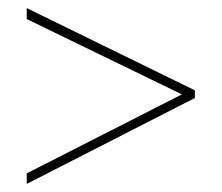

<svg xmlns="http://www.w3.org/2000/svg" viewBox="-20 -596 547 474"><path d="M46 -168V-142L461 -354V-373L46 -576V-549L429 -363Z"/></svg>

Font: Noto Sans Armenian SemiCondensed Thin
Style: Regular
Weight: 100
Width: 4
Designer: Monotype Design Team
Foundry: Monotype Imaging Inc.
Version: Version 2.008